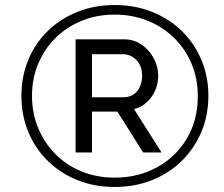

<svg xmlns="http://www.w3.org/2000/svg" viewBox="-20 -735 889 762"><path d="M435 7Q355 7 287.5 -20Q220 -47 170 -96Q120 -145 92.5 -211Q65 -277 65 -355Q65 -432 92.5 -498Q120 -564 170 -612.5Q220 -661 287.5 -688Q355 -715 435 -715Q515 -715 583 -688Q651 -661 701 -612.5Q751 -564 779 -498Q807 -432 807 -355Q807 -277 779 -211Q751 -145 701 -96Q651 -47 583 -20Q515 7 435 7ZM435 -30Q528 -30 603 -71Q678 -112 721.5 -185Q765 -258 765 -354Q765 -423 740.5 -481.5Q716 -540 671.5 -584Q627 -628 566.5 -652.5Q506 -677 435 -677Q364 -677 304 -652.5Q244 -628 200 -584Q156 -540 131.5 -481.5Q107 -423 107 -355Q107 -286 131.5 -227Q156 -168 200 -123.5Q244 -79 304 -54.5Q364 -30 435 -30ZM280 -579H472Q512 -579 542.5 -557.5Q573 -536 590.5 -503Q608 -470 608 -435Q608 -404 596 -376.5Q584 -349 562.5 -329Q541 -309 512 -302L621 -130H548L446 -292H345V-130H280ZM469 -349Q505 -349 524.5 -373.5Q544 -398 544 -435Q544 -473 521.5 -496.5Q499 -520 466 -520H345V-349Z"/></svg>

Font: Raleway Thin Medium
Style: Italic
Weight: 500
Italic angle: -12°
Version: Version 4.026